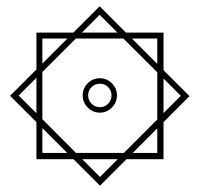

<svg xmlns="http://www.w3.org/2000/svg" viewBox="-20 -465 626 602"><path d="M293.5 117.2 210.4 34.2H94.2V-82L11.7 -164.6L94.2 -247.1V-362.8H210L292.5 -445.3L375 -362.8H492.7V-245.1L574.2 -163.6L492.7 -82V34.2H376.5ZM218.3 14.6H368.2L473.1 -90.3V-238.3L366.7 -344.2H217.8L112.8 -239.3V-91.3ZM293 -111.8Q271 -111.8 255.1 -127.7Q239.3 -143.6 239.3 -166Q239.3 -188 255.1 -203.9Q271 -219.7 293 -219.7Q314.9 -219.7 330.8 -203.9Q346.7 -188 346.7 -166Q346.7 -143.6 330.8 -127.7Q314.9 -111.8 293 -111.8ZM293 -128.9Q308.6 -128.9 319.1 -139.9Q329.6 -150.9 329.6 -166Q329.6 -181.2 319.1 -191.9Q308.6 -202.6 293 -202.6Q277.8 -202.6 267.1 -191.9Q256.3 -181.2 256.3 -166Q256.3 -150.9 267.1 -139.9Q277.8 -128.9 293 -128.9ZM393.6 -344.2 473.1 -264.6V-344.2ZM236.8 -362.8H348.1L292.5 -418.5ZM94.2 -109.9V-221.2L38.6 -165.5ZM112.8 -265.6 191.4 -344.2H112.8ZM293.5 89.8 349.1 34.2H237.8ZM112.8 14.6H190.9L112.8 -63.5ZM473.1 -62.5 396 14.6H473.1ZM492.7 -218.8V-110.4L546.9 -164.6Z"/></svg>

Font: Cascadia Mono NF SemiBold
Style: Regular
Weight: 600
Monospace: yes
Designer: Aaron Bell
Foundry: Saja Typeworks
Version: Version 2404.023; ttfautohint (v1.8.4)